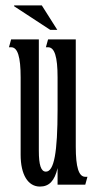

<svg xmlns="http://www.w3.org/2000/svg" viewBox="-20 -680 352 707"><path d="M259 -535H157L149 -506H157C181 -506 192 -471 192 -395V-277C192 -118 179 -48 149 -48C131 -48 123 -72 123 -125V-535H21L13 -506H21C45 -506 56 -471 56 -395V-110C56 -37 83 7 127 7C161 7 181 -14 192 -61V0H294L302 -29H294C270 -29 259 -64 259 -140ZM32 -657 165 -570H191L134 -660H32Z"/></svg>

Font: Americaine Condensed
Style: Regular
Weight: 400
Width: 3
Designer: Alan Madić
Foundry: ESAD Valence
Version: Version 0.001;Glyphs 3.1.2 (3151)